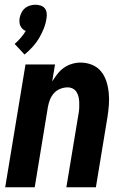

<svg xmlns="http://www.w3.org/2000/svg" viewBox="-20 -793 540 813"><path d="M2 0 88 -520H213L201 -448Q211 -464 223 -479.5Q235 -495 250.5 -506Q266 -517 284.5 -522.5Q303 -528 321 -528Q347 -528 370 -518.5Q393 -509 408 -490.5Q423 -472 430.5 -448.5Q438 -425 440.5 -399.5Q443 -374 441 -348Q439 -322 435 -297L386 0H261L313 -314Q315 -325 315.5 -337Q316 -349 315.5 -360.5Q315 -372 312.5 -383Q310 -394 304 -403.5Q298 -413 288 -418Q278 -423 266 -423Q251 -423 235.5 -417Q220 -411 209 -399Q198 -387 192 -372Q186 -357 183 -341L127 0ZM84 -562 42 -607Q56 -619 68 -633Q80 -647 89 -662Q81 -665 75.5 -670.5Q70 -676 66.5 -683Q63 -690 62.5 -698.5Q62 -707 63 -716Q65 -727 70.5 -738.5Q76 -750 85.5 -758Q95 -766 107 -769.5Q119 -773 130 -773Q141 -773 152 -769.5Q163 -766 169.5 -758Q176 -750 177.5 -738.5Q179 -727 177 -716Q174 -694 165.5 -672.5Q157 -651 145.5 -631.5Q134 -612 118 -594.5Q102 -577 84 -562Z"/></svg>

Font: Iosevka Term Curly Extrabold
Style: Italic
Weight: 800
Italic angle: -9°
Designer: Belleve Invis
Foundry: Belleve Invis
Version: Version 32.3.0